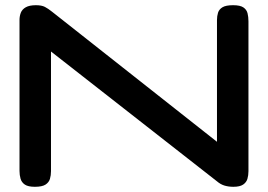

<svg xmlns="http://www.w3.org/2000/svg" viewBox="-20 -709 1030 738"><path d="M114 9Q88 9 75.5 0.5Q63 -8 59 -22Q55 -36 55 -52V-632Q55 -647 60 -660Q65 -673 79 -681Q93 -689 118 -689Q140 -689 152.5 -682.5Q165 -676 180 -664L814 -164V-632Q814 -647 818 -660Q822 -673 835 -681Q848 -689 876 -689Q903 -689 915.5 -680.5Q928 -672 931.5 -658Q935 -644 935 -627V-51Q935 -35 931 -21.5Q927 -8 914.5 0.5Q902 9 877 9Q859 9 843.5 4.5Q828 0 814 -12L176 -511V-51Q176 -35 172 -21.5Q168 -8 155 0.5Q142 9 114 9Z"/></svg>

Font: Fredoka Expanded Medium
Style: Regular
Weight: 500
Width: 7
Designer: Ben Nathan
Foundry: Milena B. Brandão, Ben Nathan
Version: Version 2.001